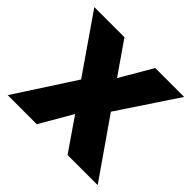

<svg xmlns="http://www.w3.org/2000/svg" viewBox="-141 -634 771 771"><g transform="rotate(45 244.5 -248.0)"><path d="M-9 0 155 -253 -13 -496H158L253 -359L333 -496H497L331 -246L502 0H331L236 -138L156 0Z"/></g></svg>

Font: Rethink Sans ExtraBold
Style: Regular
Weight: 800
Designer: The Rethink Sans project authors (Hans Thiessen). DM Sans designed by Colophon Foundry.
Foundry: Rethink Communications LLC
Version: Version 1.001